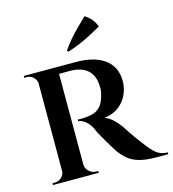

<svg xmlns="http://www.w3.org/2000/svg" viewBox="-119 -921 919 1020"><g transform="rotate(-15 340.0 -411.5)"><path d="M220 -600H334Q378 -600 416.5 -591Q455 -582 484.5 -562.5Q514 -543 530.5 -512Q547 -481 547 -437Q547 -400 531 -364.5Q515 -329 483 -304.5Q451 -280 403 -274Q428 -266 453.5 -240Q479 -214 493 -191Q496 -186 507.5 -168.5Q519 -151 536 -127.5Q553 -104 571 -81Q591 -55 607 -39.5Q623 -24 640.5 -17Q658 -10 680 -10V0H614Q560 0 523 -10Q486 -20 460.5 -41Q435 -62 414 -93Q407 -104 395.5 -123Q384 -142 372 -162.5Q360 -183 350 -201.5Q340 -220 337 -230Q322 -260 302 -276Q282 -292 263 -293V-302Q264 -302 274 -301.5Q284 -301 299 -302Q322 -303 345.5 -309Q369 -315 388 -335Q407 -355 417 -397Q420 -405 421.5 -417Q423 -429 422 -444Q421 -478 410 -500.5Q399 -523 382 -536Q365 -549 345 -555Q325 -561 307 -562Q278 -563 256 -562.5Q234 -562 229 -562Q228 -563 226 -572Q224 -581 222 -590.5Q220 -600 220 -600ZM230 -600V0H112V-600ZM115 -63 122 0H46V-10Q46 -10 51.5 -10Q57 -10 58 -10Q81 -10 96.5 -25.5Q112 -41 113 -63ZM115 -537H113Q112 -560 96.5 -575Q81 -590 59 -590Q57 -590 51.5 -590Q46 -590 46 -590V-600H122ZM228 -63H230Q231 -40 248 -25Q265 -10 286 -10Q286 -10 291 -10Q296 -10 297 -10L298 0H221ZM302 -670Q320 -697 344 -725Q368 -753 393.5 -778Q419 -803 440 -823Q462 -809 476.5 -791.5Q491 -774 499 -751Q470 -734 437.5 -717Q405 -700 372.5 -686.5Q340 -673 309 -663Z"/></g></svg>

Font: Cinzel SemiBold
Style: Regular
Weight: 600
Designer: Natanael Gama
Version: Version 2.000